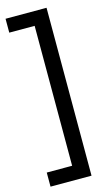

<svg xmlns="http://www.w3.org/2000/svg" viewBox="-124 -731 469 855"><g transform="rotate(-15 110.5 -303.0)"><path d="M186 84H-3V19H114V-626H-3V-690H186Z"/></g></svg>

Font: Bricolage Grotesque 48pt Condensed Light
Style: Regular
Weight: 300
Width: 3
Designer: Mathieu Triay
Foundry: Atelier Triay
Version: Version 1.000; ttfautohint (v1.8.4.7-5d5b);gftools[0.9.32]